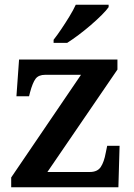

<svg xmlns="http://www.w3.org/2000/svg" viewBox="-20 -786 562 806"><path d="M27 0V-41L320 -472H170Q142 -472 129.5 -455.5Q117 -439 106 -398L102 -382H49L60 -536H473V-494L179 -64H357Q389 -64 403 -85Q417 -106 424 -145L430 -174H482L477 0ZM205 -619Q220 -638 237.5 -664Q255 -690 271.5 -717Q288 -744 298 -766H436V-756Q427 -743 407 -723Q387 -703 361.5 -681Q336 -659 310 -639.5Q284 -620 262 -606H205Z"/></svg>

Font: Noto Serif Bengali SemiBold
Style: Regular
Weight: 600
Version: Version 2.003